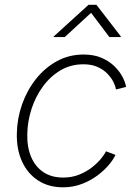

<svg xmlns="http://www.w3.org/2000/svg" viewBox="-20 -778 580 807"><path d="M244.6 9.3Q184.6 9.3 140.4 -19.3Q96.2 -47.9 72.8 -98.9Q49.3 -149.9 50.8 -216.8Q51.8 -279.3 72.5 -338.6Q93.3 -397.9 130.6 -445.3Q168 -492.7 219 -520.8Q270 -548.8 331.5 -548.8Q375 -548.8 407.5 -534.7Q439.9 -520.5 461.7 -498.8Q483.4 -477.1 495.4 -453.9Q507.3 -430.7 509.8 -412.6L467.3 -401.9Q465.8 -415 457 -432.9Q448.2 -450.7 431.9 -467.8Q415.5 -484.9 390.6 -496.3Q365.7 -507.8 330.6 -507.8Q277.3 -507.8 234.4 -482.4Q191.4 -457 160.4 -414.6Q129.4 -372.1 112.5 -320.1Q95.7 -268.1 94.7 -214.8Q93.3 -160.6 110.6 -119.1Q127.9 -77.6 162.1 -54.7Q196.3 -31.7 245.6 -31.7Q281.7 -31.7 312 -43.7Q342.3 -55.7 365.5 -73.7Q388.7 -91.8 404.1 -110.4Q419.4 -128.9 425.3 -142.1L465.3 -127Q457 -108.4 437.7 -85.2Q418.5 -62 389.6 -40.5Q360.8 -19 324.2 -4.9Q287.6 9.3 244.6 9.3ZM252 -622.1H205.1L206.1 -625L352.1 -757.8H385.3L487.8 -625L487.3 -622.1H439.9L362.8 -724.1Z"/></svg>

Font: Inter 17pt ExtraLight
Style: Italic
Weight: 250
Italic angle: -9.3988°
Version: Version 4.001;git-66647c0bb